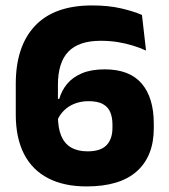

<svg xmlns="http://www.w3.org/2000/svg" viewBox="-20 -672 620 706"><path d="M298.5 13.5Q215 13.5 156.8 -16.8Q98.5 -47 68.2 -106Q38 -165 38 -251V-363.5Q38 -502 108.8 -577Q179.5 -652 318.5 -652Q378 -652 424 -641.5Q470 -631 502 -617L517 -486Q494.5 -496.5 469.2 -504.2Q444 -512 414.5 -517Q385 -522 350 -522Q270 -522 231.5 -482.2Q193 -442.5 193 -359.5V-246Q193 -201.5 205 -172.8Q217 -144 241.2 -129.8Q265.5 -115.5 302 -115.5Q350 -115.5 371.8 -138.2Q393.5 -161 393.5 -202V-214Q393.5 -241 385.2 -260Q377 -279 358 -289.5Q339 -300 305.5 -300Q278.5 -300 255.5 -291.2Q232.5 -282.5 215.8 -266.2Q199 -250 190 -227.5L173 -308.5H198Q206.5 -339 226.8 -363.5Q247 -388 281.2 -402.5Q315.5 -417 365 -417Q456 -417 500.8 -365Q545.5 -313 545.5 -217V-200.5Q545.5 -98 483.2 -42.2Q421 13.5 298.5 13.5Z"/></svg>

Font: Anek Tamil
Style: Bold
Weight: 700
Designer: Aadarsh Rajan (Tamil), Yesha Goshar (Latin)
Foundry: Ek Type
Version: Version 1.003